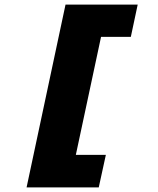

<svg xmlns="http://www.w3.org/2000/svg" viewBox="-20 -719 690 838"><path d="M266 -699H581L551 -558H421L311 -43H442L411 99H96Z"/></svg>

Font: Azeret Mono ExtraBold
Style: Italic
Weight: 800
Italic angle: -12°
Designer: Martin Vácha
Foundry: Displaay
Version: Version 1.000; Glyphs 3.0.3, build 3074